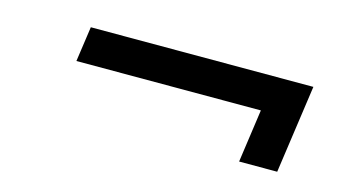

<svg xmlns="http://www.w3.org/2000/svg" viewBox="-37 -417 660 370"><g transform="rotate(15 292.5 -232.0)"><path d="M452 -144H528L553 -320H109L99 -250H467Z"/></g></svg>

Font: Ronzino Oblique
Style: Italic
Weight: 400
Italic angle: -8°
Designer: Nunzio Mazzaferro
Foundry: Collletttivo
Version: Version 1.000;Glyphs 3.3 (3337)